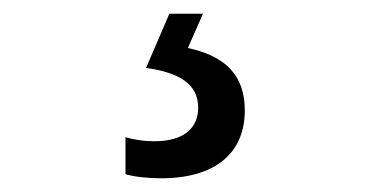

<svg xmlns="http://www.w3.org/2000/svg" viewBox="-20 -20 540 280"><path d="M215 240C293 240 337 204 337 141C337 91 310 62 254 50L276 0H227L193 79C241 86 269 102 269 137C269 166 249 186 205 186C191 186 176 184 163 180V234C176 238 197 240 215 240Z"/></svg>

Font: Noto Sans Mono ExtraCondensed
Style: Regular
Weight: 400
Width: 2
Designer: Monotype Design Team
Foundry: Monotype Imaging Inc.
Version: Version 2.014